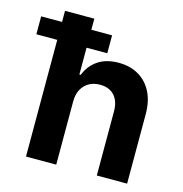

<svg xmlns="http://www.w3.org/2000/svg" viewBox="-151 -827 885 926"><g transform="rotate(15 291.0 -364.0)"><path d="M211.7 -315.2V0H60.7V-727.5H207V-448.8H213.7Q232.4 -497.2 273.5 -525Q314.6 -552.7 376.8 -552.7Q433.6 -552.7 476 -528Q518.5 -503.3 542 -457.4Q565.6 -411.4 565.6 -347.3V0H414.3V-320.3Q414.3 -370.8 388.6 -399Q363 -427.1 316.6 -427.1Q285.8 -427.1 262.2 -413.8Q238.5 -400.5 225.1 -375.6Q211.7 -350.8 211.7 -315.2ZM-43.6 -582.6V-672.1H310.5V-582.6Z"/></g></svg>

Font: Inter V
Style: 
Weight: 400
Designer: Rasmus Andersson
Foundry: rsms
Version: Version 4.000;git-a3f224843